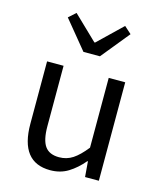

<svg xmlns="http://www.w3.org/2000/svg" viewBox="-124 -922 854 1023"><g transform="rotate(15 303.5 -410.0)"><path d="M250 13Q85 13 85 -199V-543H176V-210Q176 -134 200 -100Q224 -66 278 -66Q320 -66 353.5 -88Q387 -110 425 -158V-543H516V0H440L433 -85H430Q392 -40 349 -13.5Q306 13 250 13ZM350 -642H259L131 -798L170 -833L302 -706H306L438 -833L477 -798Z"/></g></svg>

Font: Source Han Sans & Saira Hybrid
Style: Regular
Weight: 400
Designer: Ryoko NISHIZUKA 西塚涼子 (kana & ideographs); Paul D. Hunt (Latin, Greek & Cyrillic); Wenlong ZHANG 张文龙 (bopomofo); Sandoll 
Foundry: Adobe Systems Incorporated
Version: Version 1.00;August 2, 2021;FontCreator 13.0.0.2675 64-bit